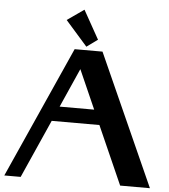

<svg xmlns="http://www.w3.org/2000/svg" viewBox="-62 -1018 946 1073"><g transform="rotate(5 411.0 -481.0)"><path d="M368.2 -961.9 458 -801.3 396.5 -756.8 273.9 -896ZM2.4 0 332.5 -737.3H488.8L819.3 0H652.3L507.3 -327.1H239.7L94.2 0ZM470.7 -410.2 374 -628.9 276.9 -410.2Z"/></g></svg>

Font: Berenika
Style: Bold
Weight: 700
Designer: Wojciech Kalinowski "wmk69" (wmk69@o2.pl)
Foundry: Wojciech Kalinowski "wmk69" (wmk69@o2.pl)
Version: Version 3.1.0; 2021-05-14